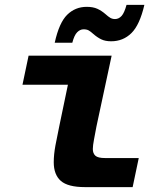

<svg xmlns="http://www.w3.org/2000/svg" viewBox="-20 -766 640 786"><path d="M328 0Q258 0 229 -25.5Q200 -51 200 -102Q200 -133 207 -171Q214 -209 223 -251L258 -419H72L97 -538H437L375 -249Q370 -222 365 -196Q360 -170 360 -156Q360 -138 370.5 -128.5Q381 -119 410 -119H548L523 0ZM435 -597Q411 -597 394.5 -605Q378 -613 362 -627Q351 -637 343 -641.5Q335 -646 322 -646Q308 -646 296 -634Q284 -622 276 -591H204Q222 -673 255 -705.5Q288 -738 335 -738Q361 -738 378.5 -730Q396 -722 412 -708Q423 -698 431.5 -693Q440 -688 451 -688Q466 -688 477.5 -700.5Q489 -713 498 -746H571Q552 -664 518 -630.5Q484 -597 435 -597Z"/></svg>

Font: Geist Mono ExtraBold
Style: Italic
Weight: 800
Italic angle: -12°
Monospace: yes
Designer: Basement.studio, Andrés Briganti, Mateo Zaragoza
Foundry: Basement.studio, Vercel, Andrés Briganti, Guido Ferreyra, Mateo Zaragoza
Version: Version 1.500; ttfautohint (v1.8.4.7-5d5b)